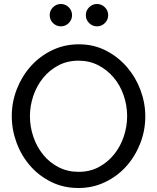

<svg xmlns="http://www.w3.org/2000/svg" viewBox="-20 -937 788 962"><path d="M373 5Q298 5 236.5 -25.5Q175 -56 131 -106.5Q87 -157 63 -222Q39 -287 39 -355Q39 -426 64.5 -491Q90 -556 135 -606Q180 -656 241.5 -685.5Q303 -715 375 -715Q450 -715 511 -683.5Q572 -652 616 -601Q660 -550 684 -485.5Q708 -421 708 -354Q708 -283 682.5 -218Q657 -153 612.5 -103.5Q568 -54 506.5 -24.5Q445 5 373 5ZM130 -355Q130 -301 147.5 -250.5Q165 -200 197 -161Q229 -122 274 -99Q319 -76 374 -76Q431 -76 476 -100.5Q521 -125 552.5 -164.5Q584 -204 600.5 -254Q617 -304 617 -355Q617 -409 599.5 -459.5Q582 -510 549.5 -548.5Q517 -587 472.5 -610Q428 -633 374 -633Q317 -633 272 -609Q227 -585 195.5 -546Q164 -507 147 -457Q130 -407 130 -355ZM229 -861Q229 -884 245.5 -900.5Q262 -917 285 -917Q308 -917 324.5 -900.5Q341 -884 341 -861Q341 -838 324.5 -821.5Q308 -805 285 -805Q262 -805 245.5 -821.5Q229 -838 229 -861ZM410 -861Q410 -884 426.5 -900.5Q443 -917 466 -917Q489 -917 505.5 -900.5Q522 -884 522 -861Q522 -838 505.5 -821.5Q489 -805 466 -805Q443 -805 426.5 -821.5Q410 -838 410 -861Z"/></svg>

Font: Rising Sun
Style: Regular
Weight: 400
Designer: Matt McInerney, Pablo Impallari, Rodrigo Fuenzalida (Raleway font), Stephen Hutchings (Greek), Cristiano Sobral (main ch
Foundry: The Rising Sun Project Authors
Version: Version 4.327; ttfautohint (v1.8.4.7-5d5b-dirty)